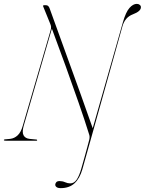

<svg xmlns="http://www.w3.org/2000/svg" viewBox="-41 -727 748 992"><path d="M594 -612Q609 -664.5 627.8 -685.8Q646.5 -707 666 -707Q675 -707 681.2 -701.8Q687.5 -696.5 687 -689Q686.5 -668.5 645.5 -653Q604 -637.5 591 -589L441.5 -55L384.5 148Q371 195 344 220Q317 245 272.5 245Q258 245 251 239.5Q244 234 244.5 226.5Q245 219.5 250.2 214Q255.5 208.5 266.5 208.5Q282 208.5 295.2 214.5Q308.5 220.5 321.5 220.5Q342 220.5 355 201.2Q368 182 378.5 146Q380 140.5 385.5 121.5Q391 102.5 397.8 77.8Q404.5 53 410.8 30.2Q417 7.5 420 -4.5Q424 -20.5 419.5 -32.5Q397 -105 365.5 -195.5Q334 -286 298.5 -384.5Q263 -483 227 -579L81.5 -77Q72 -43.5 80.8 -27.8Q89.5 -12 111.5 -9.5L147 -6Q151 -6 151 -3Q151 0 148 0H-11Q-21 0 -21 -3Q-21 -7 -15 -7L11.5 -9.5Q33.5 -12 50.5 -28Q67.5 -44 77 -78.5L220 -569Q223.5 -580.5 222.8 -588.2Q222 -596 218.5 -604L182 -694Q180 -700 186.5 -700H197.5Q210 -700 216 -682Q265.5 -544.5 304.5 -437.2Q343.5 -330 375.8 -240Q408 -150 438 -64.5Z"/></svg>

Font: Fraunces 144pt Thin
Style: Italic
Weight: 100
Italic angle: -16°
Version: Version 1.000;[b76b70a41]